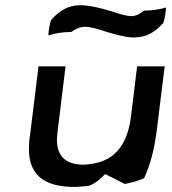

<svg xmlns="http://www.w3.org/2000/svg" viewBox="-20 -718 661 738"><path d="M533 -677C528 -674 509 -655 483 -656H482C449 -659 418 -672 404 -676C387 -681 330 -698 289 -698C239 -698 206 -674 176 -641C170 -621 166 -595 166 -582C193 -590 219 -595 254 -595C259 -598 281 -616 310 -615H311C345 -612 378 -599 391 -595C405 -591 456 -575 488 -574H496C545 -574 578 -597 608 -630C614 -650 618 -676 618 -689C593 -682 564 -677 533 -677ZM459 -11C488 -16 511 -23 534 -33C557 -83 573 -143 582 -213L613 -463H507L484 -274C472 -175 431 -98 323 -87C318 -86 309 -85 301 -85C226 -85 196 -125 199 -189C200 -206 203 -225 205 -243L232 -463H128L96 -203C94 -190 92 -178 92 -166C85 -66 128 -10 233 -1C263 2 291 0 322 -4C347 -13 367 -31 384 -49C412 -36 440 -21 459 -11Z"/></svg>

Font: Bluebird
Style: LiExtObl
Weight: 300
Designer: Jasper
Foundry: Cannot Into Space Fonts
Version: Version 0.98